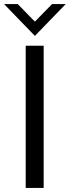

<svg xmlns="http://www.w3.org/2000/svg" viewBox="-47 -921 342 941"><path d="M79 0V-697H167V0ZM124 -745 -27 -901H40L124 -815L208 -901H275Z"/></svg>

Font: Hanken Grotesk
Style: Regular
Weight: 400
Designer: Alfredo Marco Pradil
Foundry: Hanken Design Co.
Version: Version 3.013